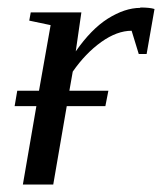

<svg xmlns="http://www.w3.org/2000/svg" viewBox="-20 -492 432 512"><path d="M354 -471V-472Q380 -472 392 -468L371 -348H350L331 -410Q292 -410 250 -380Q208 -350 174 -301L165 -250H269L261 -209H158L122 0H41L77 -209H19L26 -250H84L115 -425L58 -437L62 -459H197L182 -355Q223 -414 267 -442Q313 -471 354 -471Z"/></svg>

Font: Libra Serif Modern
Style: Italic
Weight: 400
Italic angle: -12°
Designer: Stefan Peev, Context Ltd
Foundry: Stefan Peev, Context Ltd
Version: Version 1.000